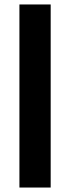

<svg xmlns="http://www.w3.org/2000/svg" viewBox="-20 -740 314 860"><path d="M67 100V-720H207V100Z"/></svg>

Font: DM Sans 20pt ExtraBold
Style: Regular
Weight: 800
Version: Version 4.004;gftools[0.9.30]